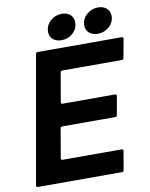

<svg xmlns="http://www.w3.org/2000/svg" viewBox="-101 -1028 863 1102"><g transform="rotate(-10 330.5 -477.5)"><path d="M530 -9Q529 0 519 0H29Q24 0 21.5 -3Q19 -6 20 -11L151 -754Q153 -763 162 -763H652Q657 -763 659.5 -760Q662 -757 661 -752L641 -643Q640 -634 630 -634H283Q274 -634 272 -625L243 -457V-455Q243 -446 252 -446H557Q562 -446 564.5 -443Q567 -440 566 -435L547 -327Q546 -318 536 -318H227Q218 -318 216 -309L187 -140V-138Q187 -129 196 -129H540Q545 -129 547.5 -126Q550 -123 549 -118ZM241 -866Q241 -904 269.5 -929.5Q298 -955 336 -955Q366 -955 385 -938.5Q404 -922 404 -894Q404 -857 376 -831.5Q348 -806 309 -806Q279 -806 260 -822.5Q241 -839 241 -866ZM452 -866Q452 -904 481 -929.5Q510 -955 548 -955Q578 -955 597 -938Q616 -921 616 -894Q616 -857 587.5 -831.5Q559 -806 521 -806Q491 -806 471.5 -822.5Q452 -839 452 -866Z"/></g></svg>

Font: Open Sauce Two
Style: Bold Italic
Weight: 700
Italic angle: -10°
Designer: Alfredo Marco Pradil
Foundry: Creative Sauce Fz LLC
Version: Version 1.477